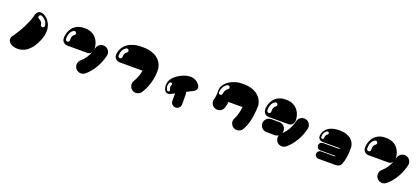

<svg xmlns="http://www.w3.org/2000/svg" viewBox="69 -2013 7862 3594"><g transform="rotate(20 4000.0 -216.0)"><path d="M194 163Q156 142 139.5 119Q123 96 120 74.5Q117 53 122 35.5Q127 18 133 7.5Q139 -3 139 -3Q183 -63 223 -127.5Q263 -192 291 -248Q319 -304 351 -377.5Q383 -451 400 -531Q400 -531 404.5 -542Q409 -553 419.5 -567.5Q430 -582 448 -593Q466 -604 493.5 -604Q521 -604 559 -586Q559 -586 578 -574Q597 -562 623 -537Q649 -512 673 -471.5Q697 -431 708 -374Q719 -317 707 -242Q695 -167 648 -72Q603 20 552 74Q501 128 450.5 153Q400 178 353.5 183.5Q307 189 271.5 183.5Q236 178 215 170.5Q194 163 194 163ZM477 -528Q471 -513 478 -498Q485 -483 500 -478Q501 -478 517 -468.5Q533 -459 550 -439.5Q567 -420 571 -388Q573 -372 585 -362Q597 -352 614 -353Q630 -354 639.5 -367Q649 -380 648 -396Q643 -438 625 -467.5Q607 -497 584.5 -515Q562 -533 545 -541.5Q528 -550 526 -550Q511 -556 496.5 -549Q482 -542 477 -528Z M1832 -421Q1866 -413 1891 -389.5Q1916 -366 1926.5 -333Q1937 -300 1929 -265Q1898 -132 1829 -14.5Q1760 103 1664 183Q1636 206 1602.5 211.5Q1569 217 1536.5 205.5Q1504 194 1481 167Q1458 140 1452.5 106Q1447 72 1458.5 39.5Q1470 7 1497 -16Q1546 -57 1586 -115.5Q1626 -174 1651 -243Q1640 -222 1620 -205.5Q1600 -189 1565 -189Q1565 -189 1538 -189Q1511 -189 1465.5 -189Q1420 -189 1362 -189Q1307 -189 1262.5 -189Q1218 -189 1191.5 -189Q1165 -189 1165 -189Q1165 -189 1149 -191Q1133 -193 1111.5 -203.5Q1090 -214 1073.5 -238.5Q1057 -263 1056 -308Q1056 -308 1057.5 -329.5Q1059 -351 1067.5 -385Q1076 -419 1094.5 -457.5Q1113 -496 1146.5 -530Q1180 -564 1233 -585.5Q1286 -607 1362 -607Q1438 -607 1491 -585.5Q1544 -564 1577.5 -530Q1611 -496 1630 -457.5Q1649 -419 1657 -385Q1665 -351 1667 -329.5Q1669 -308 1669 -308Q1668 -300 1666.5 -292Q1665 -284 1665 -284Q1668 -294 1671 -303.5Q1674 -313 1676 -323Q1684 -358 1708 -383Q1732 -408 1764.5 -418.5Q1797 -429 1832 -421ZM1225 -421Q1238 -429 1242 -444.5Q1246 -460 1237 -474Q1229 -488 1213.5 -491.5Q1198 -495 1184 -487Q1147 -464 1129.5 -432Q1112 -400 1106.5 -369.5Q1101 -339 1101.5 -317.5Q1102 -296 1102 -294Q1104 -278 1116.5 -268Q1129 -258 1145 -260Q1161 -262 1171.5 -274Q1182 -286 1180 -302Q1180 -303 1179.5 -316.5Q1179 -330 1181.5 -349.5Q1184 -369 1194 -388.5Q1204 -408 1225 -421Z M2916 -348Q2916 -344 2915.5 -339Q2915 -334 2915 -334Q2916 -329 2916.5 -323.5Q2917 -318 2917 -313Q2917 -236 2901 -156Q2885 -76 2855 1Q2825 78 2783 144Q2764 174 2733.5 189.5Q2703 205 2668.5 204.5Q2634 204 2604 185Q2574 166 2558.5 135.5Q2543 105 2544 70.5Q2545 36 2564 6Q2596 -45 2618.5 -106.5Q2641 -168 2651 -229Q2651 -229 2627.5 -229Q2604 -229 2569 -229Q2534 -229 2499 -229Q2410 -229 2343 -229Q2276 -229 2239 -229Q2202 -229 2202 -229Q2202 -229 2184 -231Q2166 -233 2142.5 -243.5Q2119 -254 2101 -278.5Q2083 -303 2083 -348Q2083 -348 2085.5 -369.5Q2088 -391 2099 -425Q2110 -459 2135 -496.5Q2160 -534 2206 -568Q2252 -602 2323.5 -623.5Q2395 -645 2499 -645Q2603 -645 2675 -623.5Q2747 -602 2792.5 -568Q2838 -534 2863.5 -496.5Q2889 -459 2900 -425Q2911 -391 2913.5 -369.5Q2916 -348 2916 -348ZM2261 -450Q2274 -458 2278 -474Q2282 -490 2273 -503Q2265 -516 2249.5 -520Q2234 -524 2220 -516Q2184 -493 2165.5 -463.5Q2147 -434 2140.5 -406Q2134 -378 2134 -359Q2134 -340 2134 -338Q2136 -322 2148 -312Q2160 -302 2176 -304Q2192 -306 2202 -318Q2212 -330 2211 -346Q2211 -348 2212 -366.5Q2213 -385 2223.5 -408.5Q2234 -432 2261 -450Z M3292 2Q3292 2 3279.5 7Q3267 12 3247.5 13Q3228 14 3207.5 4Q3187 -6 3172 -36Q3172 -36 3166 -51Q3160 -66 3155.5 -92.5Q3151 -119 3154.5 -153Q3158 -187 3176.5 -225Q3195 -263 3235.5 -302.5Q3276 -342 3345 -378Q3414 -414 3469.5 -425Q3525 -436 3567 -429.5Q3609 -423 3639 -406.5Q3669 -390 3688 -371.5Q3707 -353 3716 -339.5Q3725 -326 3725 -326Q3741 -296 3737.5 -273.5Q3734 -251 3722 -236Q3710 -221 3699 -213Q3688 -205 3688 -205Q3657 -188 3620 -169.5Q3583 -151 3553 -135Q3563 -113 3563 -91V110Q3563 150 3535 178.5Q3507 207 3466 207Q3426 207 3397.5 178.5Q3369 150 3369 110V-38Q3330 -17 3292 2ZM3203 -190Q3187 -162 3185 -136Q3183 -110 3188.5 -89.5Q3194 -69 3200.5 -56Q3207 -43 3208 -42Q3214 -32 3225.5 -29.5Q3237 -27 3248 -34Q3258 -41 3260.5 -52.5Q3263 -64 3256 -74Q3255 -75 3249.5 -87.5Q3244 -100 3242.5 -120Q3241 -140 3253 -161Q3259 -172 3256 -183Q3253 -194 3243 -200Q3233 -206 3221 -203Q3209 -200 3203 -190Z M4509 -641Q4603 -641 4669 -621.5Q4735 -602 4779 -571.5Q4823 -541 4848.5 -507Q4874 -473 4887 -442.5Q4900 -412 4903.5 -392.5Q4907 -373 4907 -373Q4908 -366 4908.5 -360Q4909 -354 4909 -347Q4909 -307 4905.5 -252Q4902 -197 4892 -134Q4882 -71 4863.5 -6Q4845 59 4814 120Q4810 128 4806.5 134.5Q4803 141 4799 148Q4781 179 4751 195.5Q4721 212 4687 212.5Q4653 213 4622 195Q4591 177 4574.5 147Q4558 117 4557.5 83Q4557 49 4575 18Q4579 13 4582 6.5Q4585 0 4588 -7Q4609 -53 4622.5 -111.5Q4636 -170 4643 -229Q4643 -229 4622 -229Q4601 -229 4570 -229Q4539 -229 4509 -229Q4475 -229 4441.5 -229Q4408 -229 4385.5 -229Q4363 -229 4363 -229Q4359 -198 4353 -167Q4347 -136 4338 -108Q4327 -74 4301 -52Q4275 -30 4241.5 -23Q4208 -16 4174 -27Q4141 -38 4118.5 -63.5Q4096 -89 4088.5 -122.5Q4081 -156 4093 -190Q4100 -212 4105 -248Q4110 -284 4112 -322Q4112 -322 4110.5 -331Q4109 -340 4109 -347Q4109 -378 4115 -405Q4118 -435 4133 -459Q4133 -459 4144.5 -477.5Q4156 -496 4182 -523Q4208 -550 4251.5 -577Q4295 -604 4358.5 -622.5Q4422 -641 4509 -641ZM4273 -451Q4286 -460 4289.5 -475Q4293 -490 4285 -504Q4276 -518 4260.5 -521.5Q4245 -525 4232 -516Q4196 -494 4176 -464Q4156 -434 4147 -406Q4138 -378 4136 -359Q4134 -340 4134 -338Q4135 -322 4147.5 -312Q4160 -302 4176 -304Q4192 -306 4201.5 -317.5Q4211 -329 4210 -345Q4210 -346 4214.5 -365.5Q4219 -385 4232 -409.5Q4245 -434 4273 -451Z M5164 -223Q5164 -223 5148 -225Q5132 -227 5111 -237.5Q5090 -248 5073.5 -272.5Q5057 -297 5056 -342Q5056 -342 5057.5 -363.5Q5059 -385 5067 -419Q5075 -453 5094 -490.5Q5113 -528 5146.5 -562Q5180 -596 5232.5 -617.5Q5285 -639 5361 -639Q5437 -639 5489.5 -617.5Q5542 -596 5575.5 -562Q5609 -528 5628 -490.5Q5647 -453 5655 -419Q5663 -385 5664.5 -363.5Q5666 -342 5666 -342Q5665 -297 5649 -272.5Q5633 -248 5613 -237.5Q5593 -227 5578 -225Q5563 -223 5563 -223Q5563 -223 5536.5 -223Q5510 -223 5464 -223Q5418 -223 5361 -223Q5306 -223 5261.5 -223Q5217 -223 5190.5 -223Q5164 -223 5164 -223ZM5183 -519Q5147 -496 5129.5 -464.5Q5112 -433 5106.5 -402.5Q5101 -372 5101.5 -351Q5102 -330 5102 -328Q5104 -312 5116 -302Q5128 -292 5144 -293Q5160 -294 5170 -306.5Q5180 -319 5179 -335Q5179 -336 5178.5 -349.5Q5178 -363 5181 -382.5Q5184 -402 5193.5 -421.5Q5203 -441 5224 -454Q5238 -462 5241.5 -478Q5245 -494 5237 -507Q5228 -520 5212 -524Q5196 -528 5183 -519ZM5832 -422Q5867 -414 5891.5 -390.5Q5916 -367 5926.5 -334.5Q5937 -302 5929 -267Q5899 -134 5830 -17Q5761 100 5666 180Q5638 203 5604.5 208.5Q5571 214 5538.5 203Q5506 192 5483 164Q5460 136 5455 101Q5450 66 5462 34Q5428 58 5389 58H5225Q5189 58 5159.5 40.5Q5130 23 5112.5 -6.5Q5095 -36 5095 -72Q5095 -108 5112.5 -137Q5130 -166 5159.5 -183.5Q5189 -201 5225 -201H5389Q5424 -201 5453.5 -183.5Q5483 -166 5500.5 -137Q5518 -108 5518 -72Q5518 -50 5510 -28Q5570 -82 5613.5 -159Q5657 -236 5677 -325Q5685 -360 5708.5 -384.5Q5732 -409 5765 -419.5Q5798 -430 5832 -422Z M6809 -231Q6810 -228 6810 -225Q6810 -222 6810 -219Q6814 -109 6800.5 -21.5Q6787 66 6758 134Q6745 162 6719 177.5Q6693 193 6664 192Q6660 193 6656 193.5Q6652 194 6647 194H6309Q6279 194 6257.5 172.5Q6236 151 6236 121Q6236 91 6257.5 69.5Q6279 48 6309 48H6583Q6587 41 6588 34H6288Q6257 34 6236 12.5Q6215 -9 6215 -39Q6215 -69 6236 -90.5Q6257 -112 6288 -112H6615Q6615 -116 6615.5 -120Q6616 -124 6616 -129Q6616 -129 6598 -129Q6580 -129 6552.5 -129Q6525 -129 6497 -129Q6396 -129 6335 -129Q6274 -129 6274 -129Q6274 -129 6260.5 -130.5Q6247 -132 6229.5 -140Q6212 -148 6198.5 -166.5Q6185 -185 6185 -218Q6185 -218 6186.5 -234Q6188 -250 6196.5 -275.5Q6205 -301 6224 -329.5Q6243 -358 6277.5 -383.5Q6312 -409 6365.5 -425Q6419 -441 6497 -441Q6587 -441 6645 -420Q6703 -399 6736.5 -367.5Q6770 -336 6785.5 -304.5Q6801 -273 6805 -252Q6809 -231 6809 -231ZM6315 -291Q6325 -298 6328 -309.5Q6331 -321 6324 -331Q6318 -342 6306 -344.5Q6294 -347 6284 -341Q6257 -324 6243 -301.5Q6229 -279 6224 -258Q6219 -237 6219.5 -223Q6220 -209 6220 -208Q6221 -196 6230 -188Q6239 -180 6251 -182Q6263 -183 6270.5 -192.5Q6278 -202 6277 -213Q6277 -214 6277.5 -228Q6278 -242 6286 -260Q6294 -278 6315 -291Z M7832 -421Q7866 -413 7891 -389.5Q7916 -366 7926.5 -333Q7937 -300 7929 -265Q7898 -132 7829 -14.5Q7760 103 7664 183Q7636 206 7602.5 211.5Q7569 217 7536.5 205.5Q7504 194 7481 167Q7458 140 7452.5 106Q7447 72 7458.5 39.5Q7470 7 7497 -16Q7546 -57 7586 -115.5Q7626 -174 7651 -243Q7640 -222 7620 -205.5Q7600 -189 7565 -189Q7565 -189 7538 -189Q7511 -189 7465.5 -189Q7420 -189 7362 -189Q7307 -189 7262.5 -189Q7218 -189 7191.5 -189Q7165 -189 7165 -189Q7165 -189 7149 -191Q7133 -193 7111.5 -203.5Q7090 -214 7073.5 -238.5Q7057 -263 7056 -308Q7056 -308 7057.5 -329.5Q7059 -351 7067.5 -385Q7076 -419 7094.5 -457.5Q7113 -496 7146.5 -530Q7180 -564 7233 -585.5Q7286 -607 7362 -607Q7438 -607 7491 -585.5Q7544 -564 7577.5 -530Q7611 -496 7630 -457.5Q7649 -419 7657 -385Q7665 -351 7667 -329.5Q7669 -308 7669 -308Q7668 -300 7666.5 -292Q7665 -284 7665 -284Q7668 -294 7671 -303.5Q7674 -313 7676 -323Q7684 -358 7708 -383Q7732 -408 7764.5 -418.5Q7797 -429 7832 -421ZM7225 -421Q7238 -429 7242 -444.5Q7246 -460 7237 -474Q7229 -488 7213.5 -491.5Q7198 -495 7184 -487Q7147 -464 7129.5 -432Q7112 -400 7106.5 -369.5Q7101 -339 7101.5 -317.5Q7102 -296 7102 -294Q7104 -278 7116.5 -268Q7129 -258 7145 -260Q7161 -262 7171.5 -274Q7182 -286 7180 -302Q7180 -303 7179.5 -316.5Q7179 -330 7181.5 -349.5Q7184 -369 7194 -388.5Q7204 -408 7225 -421Z"/></g></svg>

Font: Nikukyu
Style: Regular
Weight: 400
Version: Version 1.00